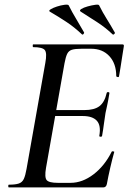

<svg xmlns="http://www.w3.org/2000/svg" viewBox="-20 -819 565 839"><path d="M19 0Q16 0 16 -6Q16 -12 19 -12Q47 -12 62 -17Q77 -22 84 -37Q91 -52 96 -81L178 -544Q186 -587 176 -600Q166 -613 125 -613Q123 -613 123 -619Q123 -625 125 -625H515Q523 -625 521 -616Q518 -597 514 -572Q510 -547 506.5 -523.5Q503 -500 500 -485Q499 -481 493.5 -482.5Q488 -484 488 -486Q488 -541 458 -573.5Q428 -606 378 -606H337Q308 -606 294 -601.5Q280 -597 273.5 -583.5Q267 -570 262 -543L181 -85Q174 -44 184 -32Q194 -20 233 -20H288Q340 -20 388.5 -57Q437 -94 468 -156Q470 -159 475.5 -157.5Q481 -156 479 -154Q471 -126 462 -87Q453 -48 447 -15Q444 0 431 0ZM426 -225Q425 -221 419 -221.5Q413 -222 414 -226Q422 -271 403 -291.5Q384 -312 342 -312H183L186 -338H349Q392 -338 414.5 -355Q437 -372 446 -412Q447 -417 453 -416.5Q459 -416 458 -411Q453 -380 449 -362Q445 -344 441 -325Q437 -301 434 -277Q431 -253 426 -225ZM472 -669Q439 -700 405.5 -721.5Q372 -743 333 -768Q325 -773 335 -779.5Q345 -786 363 -791Q381 -796 396 -798Q411 -800 413 -796Q429 -764 446 -737Q463 -710 481 -678Q484 -675 479.5 -670.5Q475 -666 472 -669ZM338 -669Q305 -700 272 -722Q239 -744 198 -768Q191 -772 201.5 -778.5Q212 -785 229 -790.5Q246 -796 261.5 -798Q277 -800 280 -796Q296 -764 312.5 -737Q329 -710 347 -678Q349 -675 345 -670.5Q341 -666 338 -669Z"/></svg>

Font: Cormorant Light SemiBold
Style: Italic
Weight: 600
Italic angle: -10°
Version: Version 4.000